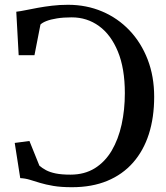

<svg xmlns="http://www.w3.org/2000/svg" viewBox="-20 -771 692 802"><path d="M280.5 11Q234.5 11 202.5 5.5Q170.5 0 147.5 -7Q124.5 -14 105 -20Q85.5 -26 64.5 -27L41.5 -174L103 -182L144.5 -79Q156 -69 172.2 -60.2Q188.5 -51.5 212.8 -46.5Q237 -41.5 274.5 -41.5Q333 -41.5 376 -68.2Q419 -95 446.8 -142.2Q474.5 -189.5 488 -251Q501.5 -312.5 501.5 -382Q501.5 -485 472.5 -555.5Q443.5 -626 393.5 -662.2Q343.5 -698.5 279.5 -698.5Q244.5 -698.5 218 -694.2Q191.5 -690 174.2 -683.2Q157 -676.5 149 -668.5L124 -540.5H58L48 -722Q65.5 -724 88.5 -728.8Q111.5 -733.5 138.8 -738.5Q166 -743.5 197.5 -747.2Q229 -751 264 -751Q341 -751 406.5 -723.2Q472 -695.5 520.8 -644.2Q569.5 -593 596.8 -522.5Q624 -452 624 -366.5Q624 -280.5 601.8 -211Q579.5 -141.5 535.8 -91.8Q492 -42 428 -15.5Q364 11 280.5 11Z"/></svg>

Font: Merriweather 28pt
Style: Regular
Weight: 400
Version: Version 2.100